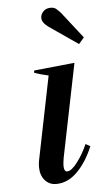

<svg xmlns="http://www.w3.org/2000/svg" viewBox="-54 -786 438 830"><g transform="rotate(-5 165.0 -370.5)"><path d="M182 -670Q154 -690 154 -711Q154 -725 165.5 -738Q177 -751 198 -751Q213 -751 221.5 -744Q230 -737 241 -725L330 -611L307 -584ZM88 -70Q88 -84 91 -99L164 -460Q127 -468 102 -478L104 -487L280 -505L198 -101Q194 -77 194 -66Q194 -40 208 -40Q227 -40 253.5 -75.5Q280 -111 297 -151L317 -140Q290 -74 248.5 -32Q207 10 156 10Q126 10 107 -12Q88 -34 88 -70Z"/></g></svg>

Font: Trirong Medium
Style: Italic
Weight: 500
Italic angle: -12°
Designer: Katatrad Team
Foundry: CadsonDemak
Version: Version 1.001